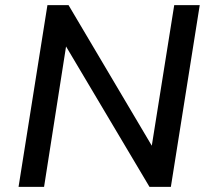

<svg xmlns="http://www.w3.org/2000/svg" viewBox="-20 -725 813 745"><path d="M52 0 164 -705H246L580 -141H566L656 -705H755L643 0H560L226 -562H239L151 0Z"/></svg>

Font: Nunito Sans 10pt SemiBold
Style: Italic
Weight: 600
Italic angle: -9°
Designer: Vernon Adams
Foundry: Vernon Adams
Version: Version 3.101;gftools[0.9.27]